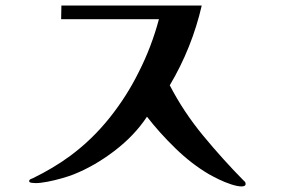

<svg xmlns="http://www.w3.org/2000/svg" viewBox="-20 -674 1040 691"><path d="M864 -12Q864 -7 859.5 -5Q855 -3 850 -3Q835 -3 812 -10.5Q789 -18 767.5 -28.5Q746 -39 732 -47Q669 -84 611 -140.5Q553 -197 509 -254Q464 -186 392 -131Q320 -76 244 -46Q229 -40 203 -32.5Q177 -25 151 -20Q125 -15 108 -15Q105 -15 95 -16Q85 -17 85 -22Q85 -27 90.5 -29.5Q96 -32 99 -33Q134 -50 168.5 -70.5Q203 -91 234 -114Q312 -172 374 -249.5Q436 -327 479 -414Q502 -459 520.5 -507.5Q539 -556 552 -605H200L201 -654H706Q671 -502 591 -367Q640 -272 711 -186Q782 -100 857 -24Q864 -19 864 -12Z"/></svg>

Font: Kaisei Opti
Style: Bold
Weight: 700
Designer: Font-Kai, 金井和夫
Foundry: KAZUO KANAI
Version: Version 5.003